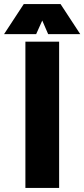

<svg xmlns="http://www.w3.org/2000/svg" viewBox="-75 -925 415 945"><path d="M216 0H50V-720H216ZM223 -905 320 -757H162L133 -824L103 -757H-55L42 -905Z"/></svg>

Font: Akshar
Style: Bold
Weight: 700
Designer: Tall Chai
Foundry: Tall Chai
Version: Version 1.000